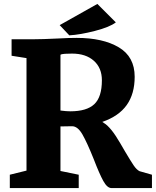

<svg xmlns="http://www.w3.org/2000/svg" viewBox="-20 -958 794 978"><path d="M30 0ZM666 -567Q666 -480 625.5 -423Q585 -366 501 -337Q520 -325 527 -318Q549 -297 569.5 -265.5Q590 -234 616 -188Q645 -139 660.5 -116Q676 -93 691 -86L754 -68V0H548Q526 0 506 -36.5Q486 -73 458 -146Q424 -231 400 -273Q376 -315 347 -315L288 -314V-87L381 -68V0H30V-68L115 -89V-662L39 -674V-758H149Q195 -758 277 -762Q329 -765 371 -765Q504 -765 585 -717Q666 -669 666 -567ZM288 -679V-395Q318 -391 338 -391Q422 -391 460.5 -427.5Q499 -464 499 -549Q499 -612 458 -648.5Q417 -685 347 -685Q328 -685 311 -684Q294 -683 288 -679ZM476 -938 570 -844Q539 -820 463.5 -800.5Q388 -781 333 -778L284 -830Z"/></svg>

Font: Martel Heavy
Style: Regular
Weight: 900
Designer: Dan Reynolds
Foundry: Dan Reynolds
Version: Version 1.001; ttfautohint (v1.1) -l 5 -r 5 -G 72 -x 0 -D la